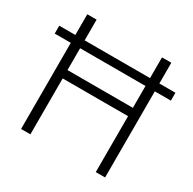

<svg xmlns="http://www.w3.org/2000/svg" viewBox="-157 -874 1039 1035"><g transform="rotate(30 362.0 -357.0)"><path d="M100 0V-536H0V-585H100V-714H158V-585H565V-714H623V-585H723V-536H623V0H565V-348H158V0ZM158 -400H565V-536H158Z"/></g></svg>

Font: Noto Sans Lao Light
Style: Regular
Weight: 300
Designer: Monotype Design Team
Foundry: Monotype Imaging Inc.
Version: Version 2.003; ttfautohint (v1.8.4.7-5d5b)